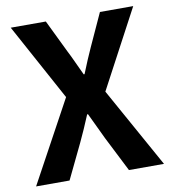

<svg xmlns="http://www.w3.org/2000/svg" viewBox="-83 -813 792 885"><g transform="rotate(-10 313.5 -370.5)"><path d="M14.5 0 222.1 -381.5 26.4 -740.8H190.7L265 -587.5Q278.4 -561.7 291 -533.6Q303.6 -505.4 320.3 -470.7H324.3Q338.2 -505.4 350.1 -533.6Q361.9 -561.7 373.8 -587.5L443.9 -740.8H599.7L404.8 -374.8L613.1 0H449.1L366 -164.1Q352.6 -192.5 338.3 -222.4Q324 -252.4 307.9 -286.2H303.9Q289.8 -252.4 276.7 -222.4Q263.5 -192.5 250.1 -164.1L171.1 0Z"/></g></svg>

Font: Shanggu Sans SC VF
Style: Regular
Weight: 250
Designer: GuiWonder
Version: Version 1.021